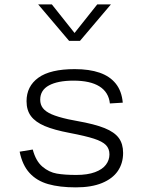

<svg xmlns="http://www.w3.org/2000/svg" viewBox="-20 -818 660 850"><path d="M523.5 -363.5 466.5 -360Q461 -410 420.2 -435.5Q379.5 -461 305.5 -461Q236 -461 197 -440Q158 -419 158 -376.5Q158 -355 169.8 -339.5Q181.5 -324 208.2 -312.2Q235 -300.5 282 -290Q301.5 -286.5 320.5 -282.5Q399.5 -268.5 443.2 -250.8Q487 -233 506 -207Q525 -181 525 -141Q525 -95.5 501.8 -61.2Q478.5 -27 431.8 -7.8Q385 11.5 316 11.5Q243.5 11.5 193 -3Q142.5 -17.5 110.8 -52.2Q79 -87 67 -146.5L125 -156Q138.5 -105 167.8 -80.2Q197 -55.5 231.5 -49.5Q266 -43.5 317.5 -43.5Q367.5 -43.5 400.5 -55.8Q433.5 -68 449 -88.8Q464.5 -109.5 464.5 -134.5Q464.5 -160 448.8 -176Q433 -192 396 -204Q359 -216 288.5 -229.5Q219.5 -242.5 178.2 -260Q137 -277.5 117.2 -303.8Q97.5 -330 97.5 -370Q97.5 -436 150 -474Q202.5 -512 311 -512Q375.5 -512 421 -496.2Q466.5 -480.5 492.8 -447.5Q519 -414.5 523.5 -363.5ZM286 -637H334L471 -798.5H410.5L310 -672L209.5 -798.5H149Z"/></svg>

Font: Monaspace Neon Var ExtraLight
Style: Regular
Weight: 200
Designer: Riley Cran and the Lettermatic Team
Version: Version 1.200 (Monaspace Neon Var)